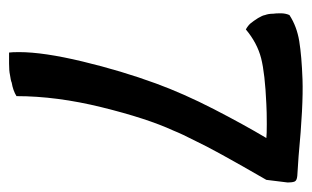

<svg xmlns="http://www.w3.org/2000/svg" viewBox="-154 -531 698 430"><g transform="rotate(90 195.0 -316.0)"><path d="M388.7 -611.3 382.8 -563.5Q314.5 -445.3 295.9 -405.3Q280.3 -375 272.5 -355.5Q245.1 -295.9 220.2 -194.8Q195.3 -93.8 195.3 -3.9Q182.6 3.9 165 6.8Q161.1 8.8 147.5 10.7Q138.7 12.7 122.1 12.7H97.7Q96.7 5.9 96.7 -9.8Q96.7 -64.5 117.7 -151.9Q138.7 -239.3 167 -316.4Q189.5 -377.9 224.1 -445.3Q258.8 -512.7 289.1 -563.5Q281.2 -564.5 257.8 -564.5Q230.5 -564.5 212.9 -563.5Q144.5 -560.5 110.4 -551.8Q76.2 -543 45.9 -517.6Q37.1 -522.5 32.2 -528.3Q27.3 -534.2 20.5 -544.9Q14.6 -554.7 13.7 -560.5Q10.7 -568.4 10.7 -579.1Q9.8 -584 9.8 -595.7Q9.8 -606.4 13.7 -615.2Q39.1 -631.8 72.3 -637.2Q105.5 -642.6 158.2 -644.5Q215.8 -646.5 330.1 -635.7L374 -632.8Q384.8 -631.8 386.7 -626.5Q388.7 -621.1 388.7 -611.3Z"/></g></svg>

Font: BKP Parklife Display
Style: Regular
Weight: 400
Designer: Font Diner, Inc.; LA MECHKY PLUS GmbH
Foundry: Font Diner, Inc.; LA MECHKY PLUS GmbH
Version: Version 1.007